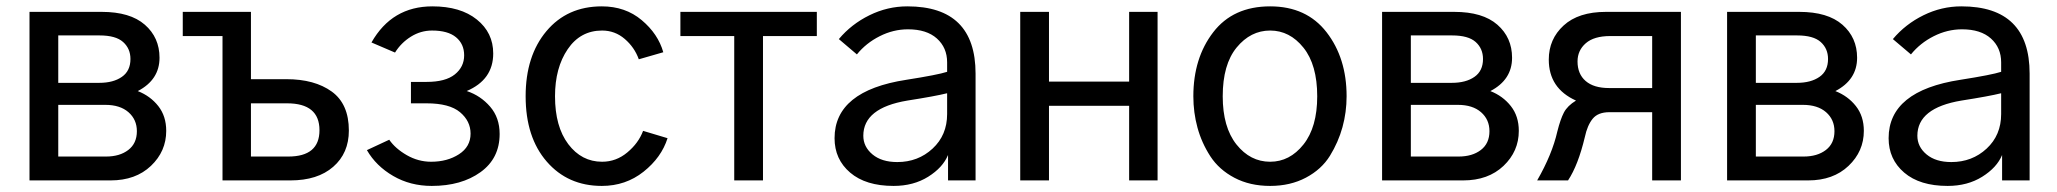

<svg xmlns="http://www.w3.org/2000/svg" viewBox="-20 -576 6568 613"><path d="M74.2 0V-538.1H304.7Q395.5 -538.1 442.4 -497.1Q489.3 -456.1 489.3 -391.6Q489.3 -321.3 419.9 -285.2Q460 -269.5 485.4 -237.3Q510.7 -205.1 510.7 -158.2Q510.7 -92.8 461.9 -46.4Q413.1 0 333 0ZM166 -76.2H318.4Q362.3 -76.2 389.6 -97.2Q417 -118.2 417 -157.2Q417 -194.3 390.1 -217.8Q363.3 -241.2 316.4 -241.2H166ZM166 -311.5H296.9Q341.8 -311.5 369.1 -330.6Q396.5 -349.6 396.5 -387.7Q396.5 -420.9 373 -441.9Q349.6 -462.9 297.9 -462.9H166Z M563.5 -460.9V-538.1H781.2V-323.2H894.5Q984.4 -323.2 1039.1 -283.7Q1093.8 -244.1 1093.8 -159.2Q1093.8 -86.9 1043.9 -43.5Q994.1 0 907.2 0H690.4V-460.9ZM781.2 -76.2H900.4Q1000 -76.2 1000 -160.2Q1000 -246.1 896.5 -246.1H781.2Z M1151.4 -96.7 1222.7 -129.9Q1242.2 -101.6 1278.8 -80.6Q1315.4 -59.6 1356.4 -59.6Q1408.2 -59.6 1445.3 -83.5Q1482.4 -107.4 1482.4 -149.4Q1482.4 -189.5 1448.7 -217.8Q1415 -246.1 1341.8 -246.1H1292V-314.5H1341.8Q1402.3 -314.5 1432.1 -338.4Q1461.9 -362.3 1461.9 -399.4Q1461.9 -435.5 1436 -457Q1410.2 -478.5 1359.4 -478.5Q1323.2 -478.5 1292 -459Q1260.7 -439.5 1241.2 -408.2L1166 -440.4Q1231.4 -555.7 1360.4 -555.7Q1450.2 -555.7 1502.4 -513.7Q1554.7 -471.7 1554.7 -405.3Q1554.7 -321.3 1469.7 -285.2H1470.7Q1514.6 -270.5 1544.9 -235.4Q1575.2 -200.2 1575.2 -148.4Q1575.2 -70.3 1514.2 -26.4Q1453.1 17.6 1358.4 17.6Q1290 17.6 1235.4 -14.2Q1180.7 -45.9 1151.4 -96.7Z M1658.2 -268.6Q1658.2 -397.5 1724.6 -476.6Q1791 -555.7 1901.4 -555.7Q1976.6 -555.7 2028.8 -511.7Q2081.1 -467.8 2097.7 -409.2L2019.5 -386.7Q2005.9 -424.8 1974.6 -451.7Q1943.4 -478.5 1902.3 -478.5Q1833 -478.5 1792.5 -418.9Q1752 -359.4 1752 -268.6Q1752 -171.9 1794.4 -115.7Q1836.9 -59.6 1902.3 -59.6Q1947.3 -59.6 1982.9 -89.4Q2018.6 -119.1 2033.2 -158.2L2111.3 -134.8Q2091.8 -73.2 2034.7 -27.8Q1977.5 17.6 1901.4 17.6Q1793 17.6 1725.6 -60.1Q1658.2 -137.7 1658.2 -268.6Z M2152.3 -460.9V-538.1H2587.9V-460.9H2416V0H2324.2V-460.9Z M2736.3 -142.6Q2736.3 -107.4 2765.6 -83Q2794.9 -58.6 2844.7 -58.6Q2911.1 -58.6 2957.5 -101.6Q3003.9 -144.5 3003.9 -211.9V-278.3Q2964.8 -268.6 2877 -254.9Q2736.3 -231.4 2736.3 -142.6ZM2644.5 -134.8Q2644.5 -286.1 2874 -321.3Q2973.6 -336.9 3003.9 -346.7V-377Q3003.9 -423.8 2971.2 -453.1Q2938.5 -482.4 2878.9 -482.4Q2832 -482.4 2788.6 -460.4Q2745.1 -438.5 2715.8 -402.3L2658.2 -451.2Q2698.2 -499 2755.9 -527.3Q2813.5 -555.7 2877 -555.7Q3094.7 -555.7 3094.7 -340.8V0H3006.8V-81.1Q2990.2 -41 2943.4 -11.7Q2896.5 17.6 2833 17.6Q2744.1 17.6 2694.3 -24.9Q2644.5 -67.4 2644.5 -134.8Z M3237.3 0V-538.1H3329.1V-315.4H3585V-538.1H3675.8V0H3585V-238.3H3329.1V0Z M3883.8 -268.6Q3883.8 -169.9 3927.7 -114.7Q3971.7 -59.6 4035.2 -59.6Q4097.7 -59.6 4141.6 -114.7Q4185.5 -169.9 4185.5 -268.6Q4185.5 -369.1 4141.6 -423.8Q4097.7 -478.5 4035.2 -478.5Q3972.7 -478.5 3928.2 -424.3Q3883.8 -370.1 3883.8 -268.6ZM3790 -268.6Q3790 -390.6 3853.5 -473.1Q3917 -555.7 4035.2 -555.7Q4151.4 -555.7 4215.3 -473.1Q4279.3 -390.6 4279.3 -268.6Q4279.3 -217.8 4266.1 -169.9Q4252.9 -122.1 4226.1 -78.6Q4199.2 -35.2 4149.4 -8.8Q4099.6 17.6 4035.2 17.6Q3970.7 17.6 3921.4 -8.3Q3872.1 -34.2 3844.2 -77.1Q3816.4 -120.1 3803.2 -168.5Q3790 -216.8 3790 -268.6Z M4392.6 0V-538.1H4623Q4713.9 -538.1 4760.7 -497.1Q4807.6 -456.1 4807.6 -391.6Q4807.6 -321.3 4738.3 -285.2Q4778.3 -269.5 4803.7 -237.3Q4829.1 -205.1 4829.1 -158.2Q4829.1 -92.8 4780.3 -46.4Q4731.4 0 4651.4 0ZM4484.4 -76.2H4636.7Q4680.7 -76.2 4708 -97.2Q4735.4 -118.2 4735.4 -157.2Q4735.4 -194.3 4708.5 -217.8Q4681.6 -241.2 4634.8 -241.2H4484.4ZM4484.4 -311.5H4615.2Q4660.2 -311.5 4687.5 -330.6Q4714.8 -349.6 4714.8 -387.7Q4714.8 -420.9 4691.4 -441.9Q4668 -462.9 4616.2 -462.9H4484.4Z M5016.6 -379.9Q5016.6 -339.8 5042.5 -317.4Q5068.4 -294.9 5117.2 -294.9H5254.9V-460.9H5121.1Q5069.3 -460.9 5043 -438Q5016.6 -415 5016.6 -379.9ZM4887.7 0Q4935.5 -83 4952.1 -156.2Q4961.9 -195.3 4973.1 -216.8Q4984.4 -238.3 5011.7 -254.9Q4924.8 -293.9 4924.8 -385.7Q4924.8 -451.2 4972.2 -494.6Q5019.5 -538.1 5107.4 -538.1H5346.7V0H5254.9V-217.8H5118.2Q5082 -217.8 5064.9 -196.8Q5047.9 -175.8 5040 -138.7Q5018.6 -48.8 4986.3 0Z M5494.1 0V-538.1H5724.6Q5815.4 -538.1 5862.3 -497.1Q5909.2 -456.1 5909.2 -391.6Q5909.2 -321.3 5839.8 -285.2Q5879.9 -269.5 5905.3 -237.3Q5930.7 -205.1 5930.7 -158.2Q5930.7 -92.8 5881.8 -46.4Q5833 0 5752.9 0ZM5585.9 -76.2H5738.3Q5782.2 -76.2 5809.6 -97.2Q5836.9 -118.2 5836.9 -157.2Q5836.9 -194.3 5810.1 -217.8Q5783.2 -241.2 5736.3 -241.2H5585.9ZM5585.9 -311.5H5716.8Q5761.7 -311.5 5789.1 -330.6Q5816.4 -349.6 5816.4 -387.7Q5816.4 -420.9 5793 -441.9Q5769.5 -462.9 5717.8 -462.9H5585.9Z M6101.6 -142.6Q6101.6 -107.4 6130.9 -83Q6160.2 -58.6 6210 -58.6Q6276.4 -58.6 6322.8 -101.6Q6369.1 -144.5 6369.1 -211.9V-278.3Q6330.1 -268.6 6242.2 -254.9Q6101.6 -231.4 6101.6 -142.6ZM6009.8 -134.8Q6009.8 -286.1 6239.3 -321.3Q6338.9 -336.9 6369.1 -346.7V-377Q6369.1 -423.8 6336.4 -453.1Q6303.7 -482.4 6244.1 -482.4Q6197.3 -482.4 6153.8 -460.4Q6110.4 -438.5 6081.1 -402.3L6023.4 -451.2Q6063.5 -499 6121.1 -527.3Q6178.7 -555.7 6242.2 -555.7Q6460 -555.7 6460 -340.8V0H6372.1V-81.1Q6355.5 -41 6308.6 -11.7Q6261.7 17.6 6198.2 17.6Q6109.4 17.6 6059.6 -24.9Q6009.8 -67.4 6009.8 -134.8Z"/></svg>

Font: Gothic A1 Medium
Style: Regular
Weight: 500
Designer: HanYang I&C Co.,Ltd.
Foundry: HanYang I&C Co.,Ltd.
Version: Version 2.50